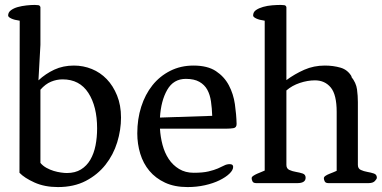

<svg xmlns="http://www.w3.org/2000/svg" viewBox="-20 -743 1549 779"><path d="M60 -659Q38 -662 25.5 -668Q13 -674 13 -680Q13 -693 24.5 -701.5Q36 -710 52.5 -714.5Q69 -719 87.5 -721Q106 -723 121 -723Q129 -723 135.5 -722Q142 -721 144 -714V-561L136 -417Q165 -444 200.5 -460.5Q236 -477 280 -477Q318 -477 352.5 -463Q387 -449 413 -422Q439 -395 455 -355.5Q471 -316 471 -266Q471 -216 455.5 -165.5Q440 -115 408 -74.5Q376 -34 328 -9Q280 16 215 16Q161 16 120 -2.5Q79 -21 59 -42ZM144 -82Q154 -70 168.5 -62Q183 -54 198 -49.5Q213 -45 227.5 -43Q242 -41 251 -41Q285 -41 308.5 -55.5Q332 -70 346.5 -95Q361 -120 367.5 -152.5Q374 -185 374 -222Q374 -311 338.5 -366Q303 -421 234 -421Q210 -421 187 -411.5Q164 -402 144 -379Z M537 -202Q537 -260 553 -310Q569 -360 598.5 -397Q628 -434 670.5 -455.5Q713 -477 765 -477Q822 -477 856 -454.5Q890 -432 908.5 -397Q927 -362 933 -320.5Q939 -279 940 -240Q940 -225 927 -223Q914 -221 900 -221H629Q631 -187 639.5 -155Q648 -123 664.5 -98Q681 -73 706.5 -57.5Q732 -42 766 -42Q803 -42 826 -47.5Q849 -53 864 -59.5Q879 -66 889.5 -71.5Q900 -77 912 -77Q926 -77 926 -66Q926 -53 911 -38.5Q896 -24 870.5 -11.5Q845 1 811.5 8.5Q778 16 741 16Q688 16 649.5 -2Q611 -20 586 -50Q561 -80 549 -119.5Q537 -159 537 -202ZM841 -273Q840 -304 836 -331.5Q832 -359 821 -379Q810 -399 789 -411Q768 -423 734 -423Q684 -423 658.5 -378.5Q633 -334 629 -266Z M1001 -20Q1001 -25 1007.5 -29.5Q1014 -34 1023 -38Q1032 -42 1041 -45.5Q1050 -49 1054 -51V-659Q1032 -662 1019.5 -668Q1007 -674 1007 -680Q1007 -694 1018.5 -702Q1030 -710 1047.5 -715Q1065 -720 1084.5 -721.5Q1104 -723 1119 -723Q1127 -723 1133.5 -722Q1140 -721 1142 -714V-418Q1176 -443 1214.5 -460Q1253 -477 1298 -477Q1332 -477 1361.5 -468.5Q1391 -460 1407 -432H1405Q1425 -407 1428.5 -380.5Q1432 -354 1432 -329V-74Q1432 -59 1444 -53.5Q1456 -48 1470.5 -45.5Q1485 -43 1497 -39Q1509 -35 1509 -22Q1509 -17 1501 -8.5Q1493 0 1475 0H1313Q1301 0 1297.5 -7Q1294 -14 1294 -20Q1294 -25 1300.5 -29.5Q1307 -34 1316 -37.5Q1325 -41 1333.5 -44.5Q1342 -48 1346 -50V-289Q1346 -359 1322 -388Q1298 -417 1258 -417Q1228 -417 1196.5 -406.5Q1165 -396 1142 -376V-74Q1142 -59 1154 -53.5Q1166 -48 1181 -45.5Q1196 -43 1208 -39Q1220 -35 1220 -22Q1220 0 1186 0H1020Q1008 0 1004.5 -7Q1001 -14 1001 -20Z"/></svg>

Font: Asar
Style: Regular
Weight: 400
Designer: Eben Sorkin
Foundry: Eben Sorkin, Pria Ravichandran
Version: Version 1.003; ttfautohint (v1.3) -l 8 -r 50 -G 0 -x 0 -H 45